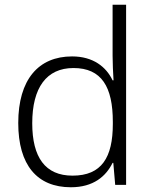

<svg xmlns="http://www.w3.org/2000/svg" viewBox="-20 -873 639 810"><path d="M279 -83C374 -83 427 -129 455 -186H458L466 -93H512V-853H455V-638C455 -607 457 -565 459 -534H455C428 -591 373 -635 284 -635C142 -635 57 -537 57 -354C57 -176 137 -83 279 -83ZM286 -132C171 -132 116 -209 116 -353C116 -503 176 -586 290 -586C409 -586 456 -506 456 -359V-350C456 -209 409 -132 286 -132Z"/></svg>

Font: Noto Sans Telugu UI Light
Style: Regular
Weight: 300
Designer: Jelle Bosma - Monotype Design Team
Foundry: Monotype Imaging Inc.
Version: Version 2.005